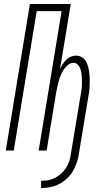

<svg xmlns="http://www.w3.org/2000/svg" viewBox="-20 -755 540 963"><path d="M186 188V152Q203 152 221 149Q239 146 255.5 137.5Q272 129 286 116.5Q300 104 310.5 88Q321 72 327 54.5Q333 37 335 20L382 -264Q384 -276 386.5 -289Q389 -302 390 -314.5Q391 -327 391 -339.5Q391 -352 390.5 -364.5Q390 -377 388 -389Q386 -401 382 -412Q378 -423 369.5 -431.5Q361 -440 349 -440Q334 -440 320.5 -429Q307 -418 298.5 -404.5Q290 -391 284 -376Q278 -361 274 -346.5Q270 -332 267 -317Q264 -302 261 -287L214 0H174L289 -699H164L49 0H9L130 -735H335L281 -409Q287 -421 294.5 -433Q302 -445 312 -455Q322 -465 335 -470.5Q348 -476 361 -476Q377 -476 390.5 -468Q404 -460 411.5 -447Q419 -434 422.5 -418.5Q426 -403 428 -387.5Q430 -372 430 -355.5Q430 -339 429.5 -323Q429 -307 426.5 -290.5Q424 -274 421 -258L375 20Q372 42 364 64Q356 86 344 106Q332 126 313.5 142.5Q295 159 274 169.5Q253 180 230.5 184Q208 188 186 188Z"/></svg>

Font: Iosevka Term Curly XLt Obl
Style: Regular
Weight: 200
Italic angle: -9°
Designer: Belleve Invis
Foundry: Belleve Invis
Version: Version 32.3.0